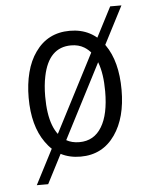

<svg xmlns="http://www.w3.org/2000/svg" viewBox="-51 -632 576 780"><g transform="rotate(-5 237.0 -242.0)"><path d="M473.6 -590.8 113.8 106.9H67.4L427.7 -590.8ZM65.4 -249.5Q65.4 -305.2 77.6 -352.5Q89.8 -399.9 114.3 -434.1Q165 -506.3 255.4 -506.3Q345.2 -506.3 396 -434.1Q444.3 -365.2 444.3 -249Q444.3 -135.7 396 -66.4Q345.2 6.8 255.4 6.8Q165 6.8 114.3 -66.4Q65.4 -135.3 65.4 -249.5ZM132.8 -249Q132.8 -106 201.7 -65.4Q224.6 -52.2 255.4 -52.2Q315.4 -52.2 346.7 -104.5Q377.4 -154.8 377.4 -249Q377.4 -391.6 308.6 -433.1Q286.1 -446.8 255.4 -446.8Q164.1 -446.8 140.6 -331.5Q132.8 -294.9 132.8 -249Z"/></g></svg>

Font: Meera
Style: Regular
Weight: 400
Designer: Hussain KH and Suresh P for Swathanthra Malayalam Computing (SMC)
Version: 7.0.0+20160512